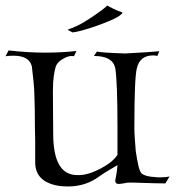

<svg xmlns="http://www.w3.org/2000/svg" viewBox="-29 -660 634 693"><path d="M217 13Q209 13 200.5 12.5Q192 12 184 11Q98 -3 98 -74V-151L97 -200Q97 -236 96.5 -266Q96 -296 95 -320Q94 -357 86 -420Q77 -459 19 -459Q12 -459 5 -458.5Q-2 -458 -9 -457L2 -478Q37 -474 70 -472Q103 -470 135 -470Q193 -470 247 -476L238 -457L231 -458Q214 -458 196 -446Q178 -436 172 -419Q168 -406 165 -384.5Q162 -363 162 -332V-322L163 -177Q163 -28 250 -28Q255 -28 259.5 -28Q264 -28 270 -29Q296 -32 335 -52Q378 -75 395 -101V-201Q395 -284 393 -337Q391 -390 387 -414Q378 -458 310 -458L321 -474Q334 -470 423 -467Q434 -468 465 -469.5Q496 -471 546 -475L539 -458Q535 -459 531.5 -459.5Q528 -460 524 -460Q476 -460 465 -414Q456 -380 456 -200Q456 -182 457.5 -160.5Q459 -139 461 -114Q466 -82 470.5 -62Q475 -42 482 -34Q497 -22 531 -21Q536 -20 542 -20Q548 -20 552 -20Q570 -20 583 -23L568 2Q537 2 450 -1Q445 -1 437.5 -1Q430 -1 422 1Q404 4 400 4Q387 4 387 -7Q387 -12 388 -14Q390 -24 392 -36.5Q394 -49 395 -64Q376 -53 359.5 -43Q343 -33 329 -23Q280 13 217 13ZM233 -543Q216 -551 216 -553Q216 -554 218 -554Q250 -565 278 -582.5Q306 -600 314 -606Q343 -626 350.5 -633Q358 -640 358 -640Q369 -634 378 -629.5Q387 -625 394 -622Q413 -616 413 -614Q413 -611 402 -603Q389 -594 367.5 -585Q346 -576 315 -565Q286 -555 265 -549.5Q244 -544 233 -543Z"/></svg>

Font: Gideon Roman
Style: Regular
Weight: 400
Designer: Robert E. Leuschke
Foundry: Robert E. Leuschke
Version: Version 2.010